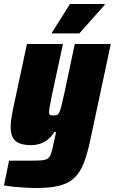

<svg xmlns="http://www.w3.org/2000/svg" viewBox="-38 -729 571 955"><path d="M148 206Q115 206 83.5 204Q52 202 26 199.5Q0 197 -18 193L7 70Q27 70 46 70Q65 70 84 70Q103 70 122 70Q155 70 173.5 68Q192 66 201.5 58Q211 50 217 32Q223 14 229 -18Q232 -31 235 -45Q238 -59 241 -72H232Q215 -45 194.5 -31Q174 -17 154.5 -12Q135 -7 119 -7Q80 -7 57 -17Q34 -27 24.5 -47Q15 -67 15 -97Q15 -116 18.5 -140Q22 -164 28 -192L96 -510H275L220 -254Q213 -220 209.5 -200.5Q206 -181 206 -171Q206 -163 208.5 -159.5Q211 -156 216 -155.5Q221 -155 228 -155Q239 -155 245.5 -157.5Q252 -160 257 -170Q262 -180 267.5 -202.5Q273 -225 282 -265L334 -510H513L408 -18Q394 45 376 88.5Q358 132 330 157.5Q302 183 257.5 194.5Q213 206 148 206ZM220 -563 221 -568 310 -709H483L482 -704L357 -563Z"/></svg>

Font: Saira SemiCondensed Black
Style: Italic
Weight: 900
Width: 4
Italic angle: -12°
Designer: Hector Gatti with collaboration of the Omnibus-Type team
Foundry: Omnibus-Type
Version: Version 1.101